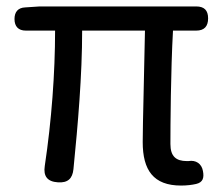

<svg xmlns="http://www.w3.org/2000/svg" viewBox="-20 -563 694 596"><path d="M495 -543H364H103L58 -540C36 -539 25 -526 25 -504C25 -481 37 -468 60 -468H151C151 -336 140 -188 119 -48C114 -16 127 1 160 3C190 5 205 -8 208 -38C222 -178 235 -329 235 -468H430C428 -348 423 -179 423 -122C423 -35 456 13 542 13C560 13 576 11 589 8C610 3 614 -11 610 -32C606 -55 588 -67 565 -63C563 -63 562 -63 560 -63C526 -63 509 -78 509 -116C509 -169 510 -344 517 -468H589C614 -468 626 -481 626 -506C626 -531 614 -543 589 -543Z"/></svg>

Font: GenSenRounded2 TW R
Style: Regular
Weight: 400
Version: Version 2.100;PS 2.1;hotconv 16.6.51;makeotf.lib2.5.65220 DE